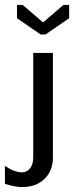

<svg xmlns="http://www.w3.org/2000/svg" viewBox="-85 -555 301 780"><path d="M80 -415 -16 -481V-535H7L90 -464L173 -535H196V-481L100 -415ZM50 -340H130V85Q130 139 95.5 172Q61 205 5 205Q-23 205 -65 192V119Q-27 145 5 145Q25 145 37.5 128.5Q50 112 50 85Z"/></svg>

Font: Glametrix
Style: Bold
Weight: 700
Designer: gluk
Foundry: gluk
Version: Version 0.40